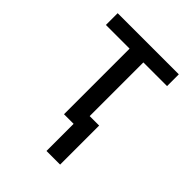

<svg xmlns="http://www.w3.org/2000/svg" viewBox="-208 -648 946 946"><g transform="rotate(45 265.0 -175.0)"><path d="M217 0H284V189H379V-83H313V-457H478V-539H52V-457H217Z"/></g></svg>

Font: Noto Sans Mono Condensed Medium
Style: Regular
Weight: 500
Width: 3
Designer: Monotype Design Team
Foundry: Monotype Imaging Inc.
Version: Version 2.014